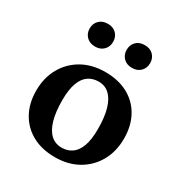

<svg xmlns="http://www.w3.org/2000/svg" viewBox="-159 -778 860 908"><g transform="rotate(30 271.0 -324.0)"><path d="M272.5 -43Q304 -43 327.8 -59.2Q351.5 -75.5 364.8 -111.2Q378 -147 378 -205Q378 -270 365.2 -313.5Q352.5 -357 328.5 -379.2Q304.5 -401.5 269.5 -401.5Q237.5 -401.5 213.8 -385.2Q190 -369 176.8 -333.5Q163.5 -298 163.5 -239.5Q163.5 -175 176.2 -131.2Q189 -87.5 213.2 -65.2Q237.5 -43 272.5 -43ZM267.5 12Q195.5 12 143.2 -16.8Q91 -45.5 62.5 -97.2Q34 -149 34 -217Q34 -287.5 64.5 -341.5Q95 -395.5 149 -426Q203 -456.5 274.5 -456.5Q346.5 -456.5 398.8 -428Q451 -399.5 479.2 -348Q507.5 -296.5 507.5 -227.5Q507.5 -157 477 -103Q446.5 -49 392.5 -18.5Q338.5 12 267.5 12ZM170.5 -536Q141 -536 123.5 -553.8Q106 -571.5 106 -598Q106 -625 123.5 -642.5Q141 -660 170.5 -660Q199.5 -660 216.8 -642.5Q234 -625 234 -598Q234 -571.5 216.8 -553.8Q199.5 -536 170.5 -536ZM372 -536Q342.5 -536 325.2 -553.8Q308 -571.5 308 -598Q308 -625 325.2 -642.5Q342.5 -660 372 -660Q401.5 -660 418.8 -642.5Q436 -625 436 -598Q436 -571.5 418.8 -553.8Q401.5 -536 372 -536Z"/></g></svg>

Font: Newsreader 16pt 16pt SemiBold
Style: Regular
Weight: 600
Version: Version 1.003